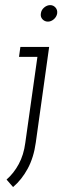

<svg xmlns="http://www.w3.org/2000/svg" viewBox="-20 -561 247 761"><path d="M60.8 -375 55.3 -335.6H128.3L80.2 5.5Q74 53 54.3 89.4Q34.6 125.8 6 150.7L31.8 180.4Q66.1 151.4 90 107.1Q113.8 62.8 121.8 4.3L174.8 -375ZM142 -507.8Q139.6 -494 148.4 -484.6Q157.2 -475.3 169.9 -475.3Q182.2 -475.3 193.2 -484.6Q204.2 -494 206.6 -507.8Q208.4 -521.7 199.9 -531.2Q191.3 -540.7 179 -540.7Q166.3 -540.7 155 -531.2Q143.7 -521.7 142 -507.8Z"/></svg>

Font: Josefin Slab Thin
Style: Italic
Weight: 100
Italic angle: -12°
Designer: Santiago Orozco
Foundry: Typemade
Version: Version 2.000